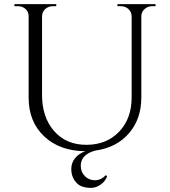

<svg xmlns="http://www.w3.org/2000/svg" viewBox="-20 -720 825 932"><path d="M372 85Q372 115 392 135Q412 155 441 155Q470 155 494 130L500 136Q491 160 470 175Q447 192 422.5 192Q398 192 377.5 185Q357 178 341.5 155Q326 132 326 101Q326 70 344.5 47.5Q363 25 394 14Q270 13 194.5 -58Q119 -129 119 -246V-640Q119 -670 93 -684Q81 -690 66 -690H50V-700H253V-690H237Q215 -690 200 -676.5Q185 -663 184 -642V-260Q184 -151 242.5 -84Q301 -17 399 -17Q497 -17 558 -80.5Q619 -144 619 -247V-642Q618 -663 603 -676.5Q588 -690 566 -690H550V-700H735V-690H719Q698 -690 682.5 -676.5Q667 -663 666 -643V-247Q666 -142 605.5 -72.5Q545 -3 442 11Q372 30 372 85Z"/></svg>

Font: Cinzel Decorative
Style: Regular
Weight: 400
Designer: Natanael Gama
Version: Version 1.001;PS 001.001;hotconv 1.0.56;makeotf.lib2.0.21325